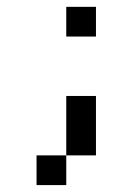

<svg xmlns="http://www.w3.org/2000/svg" viewBox="-20 -454 387 561"><path d="M173.6 0V86.8H86.8V0ZM173.6 0V-173.6H260.4V0ZM173.6 -347.2V-434H260.4V-347.2Z"/></svg>

Font: 8-bit Operator+ 8
Style: Regular
Weight: 400
Designer: GrandChaos9000
Version: Version 1.3.0 - August 1, 2014